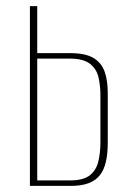

<svg xmlns="http://www.w3.org/2000/svg" viewBox="-20 -609 422 629"><path d="M78 0V-589H102V-435H209Q259 -435 285.5 -419.5Q312 -404 322.5 -375Q333 -346 333 -304V-141Q333 -106 327 -79.5Q321 -53 307.5 -35.5Q294 -18 270.5 -9Q247 0 212 0ZM102 -18H210Q253 -18 274 -34.5Q295 -51 302 -79.5Q309 -108 309 -143V-297Q309 -327 303 -354.5Q297 -382 275.5 -399.5Q254 -417 208 -417H102Z"/></svg>

Font: Alumni Sans Thin
Style: Regular
Weight: 100
Designer: Robert E. Leuschke
Foundry: Robert E. Leuschke
Version: Version 1.018